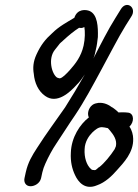

<svg xmlns="http://www.w3.org/2000/svg" viewBox="-20 -702 552 767"><path d="M351 -23C349 -23 345 -24 343 -28H342C326 -43 316 -73 318 -106C319 -136 335 -159 349 -173C362 -185 373 -194 387 -194C394 -194 401 -192 411 -190L419 -181C434 -163 448 -143 443 -118L438 -106C422 -81 396 -49 376 -34H375C362 -23 363 -21 353 -23ZM493 -252H492C478 -254 466 -253 453 -253C446 -261 437 -267 429 -273H428C415 -283 396 -293 374 -291H373L363 -289C359 -288 351 -286 343 -277C331 -263 329 -244 335 -233C300 -206 265 -154 263 -92C261 -56 268 -27 280 -2C292 24 319 59 368 38C400 27 427 1 447 -22C474 -52 514 -93 512 -148C512 -162 507 -183 497 -196C517 -215 516 -248 493 -252ZM102 42C118 42 139 31 144 10L149 -13C152 -26 156 -37 161 -48C173 -75 189 -105 206 -130C231 -167 253 -203 280 -242C317 -297 351 -361 384 -422C416 -480 452 -552 482 -600L504 -635C529 -671 485 -704 462 -664L441 -630C413 -586 380 -521 353 -468C358 -479 360 -491 363 -504C367 -520 369 -537 371 -554V-555C372 -594 370 -644 338 -658C324 -664 289 -668 277 -631C249 -614 216 -597 188 -569C161 -545 143 -522 126 -485C112 -455 111 -430 115 -407C118 -371 133 -338 160 -319C208 -284 261 -335 286 -363C298 -374 309 -390 319 -405C293 -359 266 -314 240 -273C202 -218 167 -172 128 -111C108 -80 92 -54 83 -14L78 9C74 26 83 42 102 42ZM215 -523C218 -528 224 -533 231 -539L232 -540C255 -561 274 -577 296 -591C302 -590 308 -589 317 -594C320 -577 320 -547 314 -520C304 -476 282 -448 258 -421C244 -406 230 -391 219 -389C217 -389 214 -390 208 -392C187 -406 170 -468 200 -504Z"/></svg>

Font: Stray Cat
Style: ExBdCnObl
Weight: 800
Version: Version 1.0